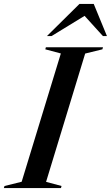

<svg xmlns="http://www.w3.org/2000/svg" viewBox="-62 -955 564 975"><path d="M247 -683.5 168 -704.5 171 -715H461L458 -704.5L370.5 -683L172 -31.5L250.5 -10.5L247.5 0H-42.5L-39 -10.5L48 -32ZM176.5 -772 341.5 -935H414L481 -772H460.5L367.5 -874.5L200 -772Z"/></svg>

Font: Newsreader 72pt Medium
Style: Italic
Weight: 500
Italic angle: -17°
Designer: Hugues Gentile
Foundry: Production Type
Version: Version 1.003; ttfautohint (v1.8.3)